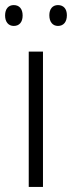

<svg xmlns="http://www.w3.org/2000/svg" viewBox="-33 -735 283 755"><path d="M-13 -674C-13 -649 0 -633 21 -633C43 -633 56 -648 56 -674C56 -700 43 -715 21 -715C0 -715 -13 -700 -13 -674ZM161 -675C161 -649 174 -633 195 -633C217 -633 230 -649 230 -675C230 -700 217 -715 195 -715C174 -715 161 -700 161 -675ZM136 0V-532H80V0Z"/></svg>

Font: Noto Sans Malayalam SemiCondensed Light
Style: Regular
Weight: 300
Width: 4
Designer: Jelle Bosma - Monotype Design Team
Foundry: Monotype Imaging Inc.
Version: Version 2.104